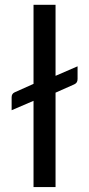

<svg xmlns="http://www.w3.org/2000/svg" viewBox="-20 -756 361 776"><path d="M204.5 -736.5V-449.5L293.5 -488V-437Q293.5 -429 290.5 -423.8Q287.5 -418.5 280 -415L204.5 -381.5V0H115.5V-348.5L27 -310.5V-363Q27 -377.5 39.5 -383L115.5 -417V-736.5Z"/></svg>

Font: LatoCHI
Style: Regular
Weight: 400
Designer: Lukasz Dziedzic
Foundry: tyPoland Lukasz Dziedzic
Version: Version 1.104